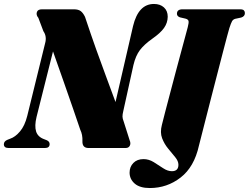

<svg xmlns="http://www.w3.org/2000/svg" viewBox="-48 -747 1256 969"><path d="M136.5 -157Q125.5 -111.5 134.2 -83.5Q143 -55.5 176 -44L187.5 -39.5Q202.5 -33 202.5 -20Q202.5 0 179 0H-4.5Q-28.5 0 -28.5 -19Q-28.5 -34 -10.5 -41.5L3.5 -47Q29 -55.5 53 -83.8Q77 -112 89.5 -162L179.5 -528Q189.5 -563 171 -589.5L145.5 -657Q133.5 -671 138 -685.5Q142.5 -700 163.5 -700H325Q347 -700 359 -691.2Q371 -682.5 381 -662Q411.5 -570.5 437 -499Q462.5 -427.5 486.2 -364Q510 -300.5 535 -232L623.5 -615.5Q650.5 -727 729 -727Q760 -727 779.2 -709.8Q798.5 -692.5 798.5 -662.5Q798 -631.5 779.8 -605.8Q761.5 -580 720.5 -551.5Q679.5 -522.5 658 -494Q636.5 -465.5 625.5 -419L574 -185.5Q570 -169 570.2 -158.5Q570.5 -148 576 -134.5L606.5 -38.5Q613 -23.5 607.2 -11.8Q601.5 0 586 0H399Q367 0 368 -34Q369.5 -67 357 -92.5Q343.5 -132.5 321.8 -195.5Q300 -258.5 273.5 -334.2Q247 -410 219.5 -487.5ZM1109.5 -605Q1107 -596.5 1098.2 -564.2Q1089.5 -532 1077 -483.5Q1064.5 -435 1049.8 -378.2Q1035 -321.5 1020.2 -263.5Q1005.5 -205.5 992.2 -154Q979 -102.5 969.5 -65Q960 -27.5 956 -12Q932 96 863.5 149Q795 202 708 202Q657.5 202 631.8 179.5Q606 157 606 124Q606 95 625 75.5Q644 56 676.5 56Q703 56 727.8 71.2Q752.5 86.5 775.2 101.8Q798 117 819.5 117Q852.5 117 852.5 84.5Q852.5 66 836.2 46.2Q820 26.5 800.8 3.2Q781.5 -20 770.2 -49.2Q759 -78.5 769 -116.5Q774.5 -139.5 785.5 -181.5Q796.5 -223.5 810.2 -275.5Q824 -327.5 838.2 -381.5Q852.5 -435.5 865.5 -483.2Q878.5 -531 887.5 -564.8Q896.5 -598.5 899.5 -609.5Q905.5 -632.5 903.5 -641Q901.5 -649.5 888 -653L860 -659.5Q845 -665 845 -677.5Q845 -700 873 -700H1164Q1178 -700 1183 -694.5Q1188 -689 1188 -681Q1188 -664.5 1169.5 -658.5L1139 -652Q1128.5 -649 1123.2 -640Q1118 -631 1109.5 -605Z"/></svg>

Font: Fraunces 72pt S000 Black
Style: Italic
Weight: 900
Italic angle: -16°
Version: Version 1.000; ttfautohint (v1.8.3)